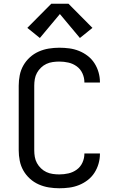

<svg xmlns="http://www.w3.org/2000/svg" viewBox="-20 -998 640 1026"><path d="M297 8Q269 8 241 3.5Q213 -1 187 -12.5Q161 -24 140 -43Q119 -62 105 -86.5Q91 -111 85.5 -139Q80 -167 80 -195V-540Q80 -568 85.5 -596Q91 -624 105 -648.5Q119 -673 140 -692Q161 -711 187 -722.5Q213 -734 241 -738.5Q269 -743 297 -743Q324 -743 350.5 -739.5Q377 -736 402 -726Q427 -716 448.5 -699.5Q470 -683 484.5 -660.5Q499 -638 506.5 -612Q514 -586 514 -560Q514 -559 514 -558Q514 -557 514 -557H431Q431 -557 431 -557.5Q431 -558 431 -558Q431 -583 420.5 -606Q410 -629 390 -643.5Q370 -658 346 -663.5Q322 -669 297 -669Q280 -669 262 -666.5Q244 -664 228 -656.5Q212 -649 199 -636.5Q186 -624 177.5 -608.5Q169 -593 166 -575.5Q163 -558 163 -540V-195Q163 -177 166 -159.5Q169 -142 177.5 -126.5Q186 -111 199 -98.5Q212 -86 228 -78.5Q244 -71 262 -68.5Q280 -66 297 -66Q322 -66 346 -71.5Q370 -77 390 -91.5Q410 -106 420.5 -129Q431 -152 431 -177Q431 -177 431 -177.5Q431 -178 431 -178H514Q514 -178 514 -177Q514 -176 514 -175Q514 -149 506.5 -123Q499 -97 484.5 -74.5Q470 -52 448.5 -35.5Q427 -19 402 -9Q377 1 350.5 4.5Q324 8 297 8ZM193 -795 126 -849 254 -978H346L474 -849L407 -795L300 -923Z"/></svg>

Font: Iosevka Curly Extended
Style: Regular
Weight: 400
Width: 7
Monospace: yes
Designer: Belleve Invis
Foundry: Belleve Invis
Version: Version 11.1.0; ttfautohint (v1.8.3)